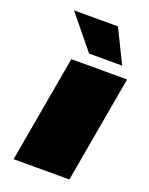

<svg xmlns="http://www.w3.org/2000/svg" viewBox="-140 -810 683 883"><g transform="rotate(20 202.0 -369.0)"><path d="M199 -575 66 -738H281L361 -575ZM39 0 131 -523H404L312 0Z"/></g></svg>

Font: Tomorrow ExtraBold
Style: Italic
Weight: 800
Italic angle: -10°
Designer: Tony de Marco, Monica Rizzolli
Foundry: Just in Type
Version: Version 2.002